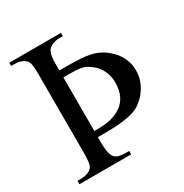

<svg xmlns="http://www.w3.org/2000/svg" viewBox="-156 -784 867 906"><g transform="rotate(-30 278.0 -331.0)"><path d="M405.3 -331.1Q405.3 -366.7 391.1 -396.7Q377 -426.8 350.1 -446.3Q340.3 -453.1 332.5 -458.5Q324.7 -463.9 312.7 -467.5Q300.8 -471.2 281 -472.9Q261.2 -474.6 228 -474.6H205.1V-182.6H227.1Q275.9 -182.6 309.8 -194.1Q343.8 -205.6 365 -225.3Q386.2 -245.1 395.8 -272.2Q405.3 -299.3 405.3 -331.1ZM518.6 -332Q518.6 -295.4 504.2 -263.7Q489.7 -231.9 465.8 -207.5Q452.6 -194.8 437.7 -184.1Q422.9 -173.3 398.2 -165.5Q373.5 -157.7 335.9 -153.3Q298.3 -148.9 239.7 -148.9H205.1V-119.1Q205.1 -56.6 222.2 -36.6Q231 -26.9 245.1 -22.7Q259.3 -18.6 280.3 -18.6H300.3V0H18.6V-18.6H35.6Q82.5 -18.6 101.1 -44.9Q110.8 -59.1 110.8 -117.7V-542Q110.8 -569.8 109.1 -586.7Q107.4 -603.5 105 -608.9Q100.6 -623.5 82.5 -634Q64.5 -644.5 36.6 -644.5H18.6V-662.1H300.3V-644.5H280.3Q272 -644.5 262 -642.6Q252 -640.6 242.2 -636.5Q232.4 -632.3 224.6 -625.5Q216.8 -618.7 213.9 -608.9Q210.9 -601.1 209.2 -594.5Q207.5 -587.9 206.5 -580.8Q205.6 -573.7 205.3 -565.2Q205.1 -556.6 205.1 -544.4V-512.2H241.7Q285.6 -512.2 316.2 -510.3Q346.7 -508.3 368.7 -503.9Q390.6 -499.5 407 -492.2Q423.3 -484.9 439 -474.6Q455.6 -462.9 470.2 -448.2Q484.9 -433.6 495.6 -415.8Q506.3 -397.9 512.5 -377Q518.6 -356 518.6 -332Z"/></g></svg>

Font: Doulos SIL Afr
Style: Regular
Weight: 400
Designer: Walt Agee, Victor Gaultney, Peter Martin, Debbi Hosken, Becca Hirsbrunner
Foundry: SIL International
Version: Version 5.000